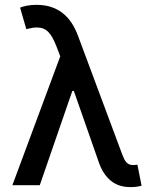

<svg xmlns="http://www.w3.org/2000/svg" viewBox="-20 -761 633 789"><path d="M30.9 0 227.6 -529.5 212 -570.3Q204.2 -590.2 196.2 -604.9Q188.2 -619.7 178.8 -629.3Q169.4 -638.8 157.8 -643.5Q146.3 -648.1 131.4 -648.1Q122.2 -648.1 111.3 -646.3Q100.5 -644.5 88.1 -641.3L62.5 -729.8Q72.8 -734 90.2 -737.6Q107.6 -741.1 130 -741.1Q162.3 -741.1 188.6 -732.8Q214.8 -724.4 236 -708.3Q257.1 -692.1 273.1 -668.5Q289.1 -644.9 300.4 -614.3L481.2 -129.3Q485.1 -119.7 488.6 -111.3Q492.2 -103 497.2 -96.6Q502.1 -90.2 509.1 -86.5Q516 -82.7 526.6 -82.7Q530.9 -82.7 535.9 -83.3Q540.8 -83.8 544.7 -84.2L561.8 2.1Q551.5 5 539.2 6.6Q527 8.2 514.9 7.8Q467.3 7.8 435.7 -18.1Q404.1 -44 387.4 -90.2L283.4 -387.4H277.3L143.5 0Z"/></svg>

Font: Cannonade Med
Style: Regular
Weight: 500
Designer: Rasmus Andersson
Foundry: rsms
Version: Version 3.012;git-f93a4a705